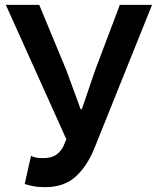

<svg xmlns="http://www.w3.org/2000/svg" viewBox="-20 -759 648 793"><path d="M167 14Q138 14 118 10Q98 6 82 1L108 -115Q117 -111 128 -108.5Q139 -106 159 -106Q189 -106 208.5 -117.5Q228 -129 241 -153L254 -184L4 -739H142L254 -469L313 -308H318L373 -469L475 -739H608L372 -152Q342 -75 293.5 -30.5Q245 14 167 14Z"/></svg>

Font: Noto Sans KR SemiBold
Style: Regular
Weight: 600
Designer: Ryoko NISHIZUKA  (kana, bopomofo & ideographs); Paul D. Hunt (Latin, Greek & Cyrillic); Sandoll Communications , Soo-you
Foundry: Adobe
Version: Version 2.004-H2;hotconv 1.0.118;makeotfexe 2.5.65603